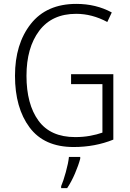

<svg xmlns="http://www.w3.org/2000/svg" viewBox="-20 -745 668 986"><path d="M345 -364V-313H506V-64Q478 -54 442.5 -47.5Q407 -41 366 -41Q239 -41 177.5 -125.5Q116 -210 116 -356Q116 -500 181.5 -587Q247 -674 371 -674Q453 -674 531 -632L554 -681Q473 -725 372 -725Q219 -725 138 -622Q57 -519 57 -356Q57 -191 132 -90.5Q207 10 358 10Q468 10 562 -28V-364ZM392 61H334Q331 92 318 139Q305 186 294 211V221H325Q347 188 365 146Q383 104 392 70Z"/></svg>

Font: Noto Sans UI SemiCondensed Light
Style: Regular
Weight: 300
Width: 4
Designer: Monotype Design Team
Foundry: Monotype Imaging Inc.
Version: Version 1.901